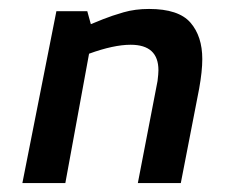

<svg xmlns="http://www.w3.org/2000/svg" viewBox="-20 -409 518 429"><path d="M334 -252Q334 -244 332 -228L288 0H384L425 -211Q432 -250 432 -277Q432 -328 405.5 -358.5Q379 -389 313 -389Q282 -389 256 -381.5Q230 -374 210 -366Q190 -358 183 -355L175 -384H106L30 0H126L179 -289Q234 -309 272 -309Q334 -309 334 -252Z"/></svg>

Font: Cambay Devanagari
Style: Bold Italic
Weight: 700
Designer: Pooja Saxena
Foundry: Pooja Saxena
Version: Version 1.005;PS 001.005;hotconv 1.0.70;makeotf.lib2.5.58329